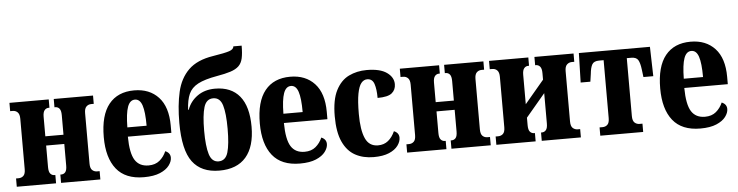

<svg xmlns="http://www.w3.org/2000/svg" viewBox="-47 -991 4698 1222"><g transform="rotate(-5 2302.0 -380.0)"><path d="M18 0V-53H34Q53 -53 65.5 -65Q78 -77 78 -107V-429Q78 -458 65.5 -470.5Q53 -483 34 -483H18V-536H269V-483H264Q248 -483 237.5 -470.5Q227 -458 227 -429V-304H343V-429Q343 -458 333 -470.5Q323 -483 306 -483H301V-536H552V-483H536Q517 -483 504.5 -470.5Q492 -458 492 -429V-107Q492 -77 504.5 -65Q517 -53 536 -53H552V0H301V-53H306Q323 -53 333 -65Q343 -77 343 -107V-245H227V-107Q227 -77 237.5 -65Q248 -53 264 -53H269V0Z M830 10Q712 10 654.5 -62Q597 -134 597 -266Q597 -406 653.5 -476Q710 -546 815 -546Q913 -546 970.5 -484Q1028 -422 1028 -303V-256H750Q751 -150 779 -106Q807 -62 866 -62Q909 -62 936.5 -85Q964 -108 979 -143Q1011 -130 1011 -99Q1011 -75 992 -49.5Q973 -24 933 -7Q893 10 830 10ZM875 -315Q875 -404 861 -445.5Q847 -487 815 -487Q783 -487 768 -445.5Q753 -404 752 -315Z M1312 10Q1197 10 1140.5 -65.5Q1084 -141 1084 -315Q1084 -427 1103.5 -512Q1123 -597 1177.5 -650.5Q1232 -704 1335 -720Q1411 -732 1439.5 -741.5Q1468 -751 1469 -770H1522Q1522 -720 1515 -689Q1508 -658 1489 -640Q1470 -622 1436 -611Q1402 -600 1349 -591Q1269 -577 1226.5 -554.5Q1184 -532 1167 -493.5Q1150 -455 1147 -393H1151Q1170 -446 1216.5 -479Q1263 -512 1329 -512Q1432 -512 1486 -446Q1540 -380 1540 -251Q1540 -124 1482.5 -57Q1425 10 1312 10ZM1312 -49Q1357 -49 1372 -100.5Q1387 -152 1387 -251Q1387 -350 1371.5 -401Q1356 -452 1312 -452Q1268 -452 1252.5 -401Q1237 -350 1237 -251Q1237 -152 1253 -100.5Q1269 -49 1312 -49Z M1827 10Q1709 10 1651.5 -62Q1594 -134 1594 -266Q1594 -406 1650.5 -476Q1707 -546 1812 -546Q1910 -546 1967.5 -484Q2025 -422 2025 -303V-256H1747Q1748 -150 1776 -106Q1804 -62 1863 -62Q1906 -62 1933.5 -85Q1961 -108 1976 -143Q2008 -130 2008 -99Q2008 -75 1989 -49.5Q1970 -24 1930 -7Q1890 10 1827 10ZM1872 -315Q1872 -404 1858 -445.5Q1844 -487 1812 -487Q1780 -487 1765 -445.5Q1750 -404 1749 -315Z M2298 10Q2231 10 2180.5 -17.5Q2130 -45 2101.5 -106.5Q2073 -168 2073 -270Q2073 -375 2104 -435.5Q2135 -496 2186.5 -521Q2238 -546 2301 -546Q2386 -546 2429 -515.5Q2472 -485 2472 -441Q2472 -405 2446.5 -384Q2421 -363 2355 -363Q2355 -419 2343.5 -453Q2332 -487 2299 -487Q2277 -487 2261 -467.5Q2245 -448 2236 -401Q2227 -354 2227 -271Q2227 -169 2251 -115.5Q2275 -62 2332 -62Q2370 -62 2396.5 -83.5Q2423 -105 2440 -143Q2472 -130 2472 -99Q2472 -74 2453.5 -48.5Q2435 -23 2396.5 -6.5Q2358 10 2298 10Z M2512 0V-53H2528Q2547 -53 2559.5 -65Q2572 -77 2572 -107V-429Q2572 -458 2559.5 -470.5Q2547 -483 2528 -483H2512V-536H2763V-483H2758Q2742 -483 2731.5 -470.5Q2721 -458 2721 -429V-304H2837V-429Q2837 -458 2827 -470.5Q2817 -483 2800 -483H2795V-536H3046V-483H3030Q3011 -483 2998.5 -470.5Q2986 -458 2986 -429V-107Q2986 -77 2998.5 -65Q3011 -53 3030 -53H3046V0H2795V-53H2800Q2817 -53 2827 -65Q2837 -77 2837 -107V-245H2721V-107Q2721 -77 2731.5 -65Q2742 -53 2758 -53H2763V0Z M3082 0V-53H3098Q3117 -53 3129.5 -65Q3142 -77 3142 -107V-429Q3142 -458 3129.5 -470.5Q3117 -483 3098 -483H3082V-536H3333V-483H3328Q3312 -483 3301.5 -470.5Q3291 -458 3291 -429V-241L3414 -387V-429Q3414 -458 3403.5 -470.5Q3393 -483 3377 -483H3372V-536H3622V-483H3607Q3588 -483 3575 -470.5Q3562 -458 3562 -429V-107Q3562 -77 3575 -65Q3588 -53 3607 -53H3622V0H3372V-53H3377Q3393 -53 3403.5 -65Q3414 -77 3414 -107V-301L3291 -155V-107Q3291 -77 3301.5 -65Q3312 -53 3328 -53H3333V0Z M3746 0V-53H3765Q3784 -53 3796.5 -65Q3809 -77 3809 -107V-477H3780Q3747 -477 3735.5 -457.5Q3724 -438 3720 -396L3713 -348H3651L3656 -536H4110L4115 -348H4052L4046 -396Q4041 -438 4029.5 -457.5Q4018 -477 3986 -477H3957V-107Q3957 -77 3970 -65Q3983 -53 4002 -53H4020V0Z M4385 10Q4267 10 4209.5 -62Q4152 -134 4152 -266Q4152 -406 4208.5 -476Q4265 -546 4370 -546Q4468 -546 4525.5 -484Q4583 -422 4583 -303V-256H4305Q4306 -150 4334 -106Q4362 -62 4421 -62Q4464 -62 4491.5 -85Q4519 -108 4534 -143Q4566 -130 4566 -99Q4566 -75 4547 -49.5Q4528 -24 4488 -7Q4448 10 4385 10ZM4430 -315Q4430 -404 4416 -445.5Q4402 -487 4370 -487Q4338 -487 4323 -445.5Q4308 -404 4307 -315Z"/></g></svg>

Font: Noto Serif ExtraCondensed ExtraBold
Style: Regular
Weight: 800
Width: 2
Designer: Monotype Design Team
Foundry: Monotype Imaging Inc.
Version: Version 2.013; ttfautohint (v1.8.4.7-5d5b)